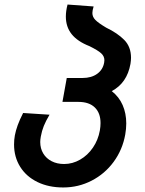

<svg xmlns="http://www.w3.org/2000/svg" viewBox="-20 -808 640 847"><path d="M42 -170.5Q42 -191.5 45.5 -210.5Q49.5 -232 58 -255.5Q66.5 -279 82 -309.5L198.5 -302Q182 -274 173.2 -252.2Q164.5 -230.5 160 -205.5Q157.5 -191.5 157.5 -181.5Q157.5 -153 170.8 -131Q184 -109 207.8 -96.8Q231.5 -84.5 263 -84.5Q300 -84.5 333.5 -103.8Q367 -123 390 -156.8Q413 -190.5 420.5 -232.5Q423.5 -250 423.5 -265Q423.5 -309.5 398.2 -334Q373 -358.5 326 -358.5H255.5L274.5 -464H344.5Q383 -464 408.5 -482.2Q434 -500.5 439.5 -532Q440.5 -539 440.5 -542.5Q440.5 -560 426.2 -573Q412 -586 374.5 -604.5Q322 -625 296.2 -657.2Q270.5 -689.5 270.5 -735Q270.5 -759.5 278 -788L393 -779.5Q387.5 -761.5 387.5 -750.5Q387.5 -733.5 400.8 -720Q414 -706.5 448.5 -686Q498.5 -662 528.2 -631.8Q558 -601.5 558 -553Q558 -542 555.5 -526Q540.5 -442 473 -406Q505 -381 521 -344.5Q537 -308 537 -263.5Q537 -240 532.5 -214.5Q520.5 -147.5 481.5 -94.2Q442.5 -41 384.2 -11Q326 19 259 19Q194.5 19 145.2 -5Q96 -29 69 -72.2Q42 -115.5 42 -170.5Z"/></svg>

Font: JuliaMono SemiBold
Style: Italic
Weight: 600
Italic angle: -9°
Monospace: yes
Designer: cormullion
Foundry: corm
Version: Version 0.056; ttfautohint (v1.8.4)